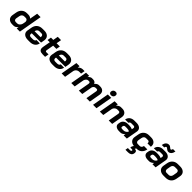

<svg xmlns="http://www.w3.org/2000/svg" viewBox="595 -2933 5399 5399"><g transform="rotate(45 3294.5 -233.5)"><path d="M23 -149Q23 -162 27 -188L47 -302Q64 -399 125 -453Q186 -507 278 -507H332Q367 -507 397 -495Q427 -483 446 -461L489 -700H625L501 0H375L386 -66Q360 -31 326.5 -11.5Q293 8 258 8H200Q120 8 71.5 -34.5Q23 -77 23 -149ZM284 -109Q324 -109 357 -139Q390 -169 403 -217L419 -304Q419 -343 399.5 -366.5Q380 -390 348 -390H288Q246 -390 218 -364Q190 -338 182 -292L165 -198Q163 -182 163 -176Q163 -145 180.5 -127Q198 -109 228 -109Z M627 -145Q627 -161 630 -179L653 -308Q670 -402 732.5 -454.5Q795 -507 890 -507H970Q1059 -507 1110.5 -462.5Q1162 -418 1162 -346Q1162 -328 1159 -310L1140 -203H770L766 -179Q765 -174 765 -165Q765 -138 782.5 -122Q800 -106 831 -106H909Q946 -106 969.5 -121Q993 -136 997 -162H1131Q1117 -82 1057 -37Q997 8 905 8H825Q733 8 680 -33.5Q627 -75 627 -145ZM1024 -301 1025 -307Q1027 -321 1027 -328Q1027 -359 1010.5 -377Q994 -395 964 -395H882Q847 -395 820.5 -370.5Q794 -346 786 -306L785 -301Z M1262 -117Q1262 -136 1267 -164L1306 -383H1218L1238 -499H1330L1357 -650H1489L1462 -499H1591L1571 -383H1442L1404 -170Q1402 -156 1402 -151Q1402 -116 1439 -116H1524L1503 0H1408Q1334 0 1298 -28.5Q1262 -57 1262 -117Z M1593 -145Q1593 -161 1596 -179L1619 -308Q1636 -402 1698.5 -454.5Q1761 -507 1856 -507H1936Q2025 -507 2076.5 -462.5Q2128 -418 2128 -346Q2128 -328 2125 -310L2106 -203H1736L1732 -179Q1731 -174 1731 -165Q1731 -138 1748.5 -122Q1766 -106 1797 -106H1875Q1912 -106 1935.5 -121Q1959 -136 1963 -162H2097Q2083 -82 2023 -37Q1963 8 1871 8H1791Q1699 8 1646 -33.5Q1593 -75 1593 -145ZM1990 -301 1991 -307Q1993 -321 1993 -328Q1993 -359 1976.5 -377Q1960 -395 1930 -395H1848Q1813 -395 1786.5 -370.5Q1760 -346 1752 -306L1751 -301Z M2250 -499H2375L2365 -435Q2391 -465 2428.5 -483Q2466 -501 2504 -501H2573L2552 -383H2484Q2431 -383 2392.5 -351Q2354 -319 2345 -269L2298 0H2162Z M3344 -366Q3344 -348 3341 -328L3283 0H3147L3205 -328Q3206 -334 3206 -344Q3206 -365 3196.5 -377Q3187 -389 3169 -389H3126Q3097 -389 3072.5 -368.5Q3048 -348 3037 -314L2982 0H2846L2904 -327Q2905 -333 2905 -343Q2905 -364 2895.5 -376.5Q2886 -389 2868 -389H2829Q2800 -389 2773 -363Q2746 -337 2733 -295L2681 0H2545L2633 -499H2759L2749 -441Q2772 -471 2802 -489Q2832 -507 2856 -507H2910Q2949 -507 2977 -488Q3005 -469 3018 -436Q3072 -507 3139 -507H3190Q3262 -507 3303 -469Q3344 -431 3344 -366Z M3503 -611Q3503 -655 3530.5 -682.5Q3558 -710 3604 -710Q3637 -710 3657 -692Q3677 -674 3677 -645Q3677 -601 3649.5 -573.5Q3622 -546 3576 -546Q3543 -546 3523 -564Q3503 -582 3503 -611ZM3499 -499H3635L3547 0H3411Z M3769 -499H3895L3884 -439Q3913 -471 3947 -489Q3981 -507 4013 -507H4069Q4144 -507 4187.5 -467.5Q4231 -428 4231 -362Q4231 -345 4228 -325L4171 0H4035L4091 -320Q4092 -326 4092 -337Q4092 -361 4079.5 -375Q4067 -389 4045 -389H3985Q3950 -389 3917.5 -363.5Q3885 -338 3869 -297L3817 0H3681Z M4287 -110Q4287 -118 4289 -134L4296 -173Q4308 -238 4358.5 -274.5Q4409 -311 4488 -311H4548Q4577 -311 4610.5 -304Q4644 -297 4669 -285L4678 -337Q4679 -341 4679 -349Q4679 -369 4665.5 -381Q4652 -393 4628 -393H4543Q4514 -393 4495 -380Q4476 -367 4472 -345H4340Q4354 -422 4409 -464.5Q4464 -507 4549 -507H4634Q4718 -507 4767.5 -469Q4817 -431 4817 -367Q4817 -352 4814 -337L4754 0H4628L4639 -60Q4608 -28 4573.5 -10Q4539 8 4509 8H4451Q4375 8 4331 -24Q4287 -56 4287 -110ZM4527 -96Q4563 -96 4596 -115Q4629 -134 4648 -166L4651 -183Q4638 -195 4610 -202Q4582 -209 4550 -209H4488Q4463 -209 4447 -197.5Q4431 -186 4427 -165L4422 -139Q4418 -120 4432.5 -108Q4447 -96 4474 -96Z M5259 -315Q5261 -327 5261 -333Q5261 -359 5246 -374.5Q5231 -390 5205 -390H5128Q5091 -390 5066.5 -366Q5042 -342 5034 -298L5017 -201Q5015 -185 5015 -178Q5015 -146 5032.5 -127.5Q5050 -109 5080 -109H5157Q5191 -109 5213.5 -131Q5236 -153 5242 -193H5377Q5361 -99 5301.5 -45.5Q5242 8 5153 8H5139L5115 46H5125Q5159 46 5179 63.5Q5199 81 5199 113Q5199 123 5198 129L5195 149Q5188 196 5151 223Q5114 250 5056 250H4949L4963 168H5049Q5067 168 5079 162Q5091 156 5093 145L5096 130Q5098 121 5090 115.5Q5082 110 5067 110H5001L5010 58L5041 7Q4965 -1 4920.5 -44.5Q4876 -88 4876 -155Q4876 -173 4879 -191L4900 -308Q4916 -402 4978 -454.5Q5040 -507 5133 -507H5212Q5298 -507 5347.5 -465Q5397 -423 5397 -351Q5397 -335 5394 -315Z M5431 -110Q5431 -118 5433 -134L5440 -173Q5452 -238 5502.5 -274.5Q5553 -311 5632 -311H5692Q5721 -311 5754.5 -304Q5788 -297 5813 -285L5822 -337Q5823 -341 5823 -349Q5823 -369 5809.5 -381Q5796 -393 5772 -393H5687Q5658 -393 5639 -380Q5620 -367 5616 -345H5484Q5498 -422 5553 -464.5Q5608 -507 5693 -507H5778Q5862 -507 5911.5 -469Q5961 -431 5961 -367Q5961 -352 5958 -337L5898 0H5772L5783 -60Q5752 -28 5717.5 -10Q5683 8 5653 8H5595Q5519 8 5475 -24Q5431 -56 5431 -110ZM5671 -96Q5707 -96 5740 -115Q5773 -134 5792 -166L5795 -183Q5782 -195 5754 -202Q5726 -209 5694 -209H5632Q5607 -209 5591 -197.5Q5575 -186 5571 -165L5566 -139Q5562 -120 5576.5 -108Q5591 -96 5618 -96ZM5758 -598Q5733 -621 5719 -621H5713Q5700 -621 5690 -607Q5680 -593 5675 -568H5576Q5588 -638 5624 -677.5Q5660 -717 5713 -717H5719Q5743 -717 5761 -706.5Q5779 -696 5803 -677Q5826 -656 5837 -656H5843Q5855 -656 5865 -670Q5875 -684 5879 -709H5978Q5965 -639 5929.5 -599.5Q5894 -560 5844 -560H5838Q5815 -560 5797 -570Q5779 -580 5758 -598Z M6020 -154Q6020 -172 6023 -190L6044 -307Q6061 -401 6123 -454Q6185 -507 6279 -507H6368Q6459 -507 6512 -463.5Q6565 -420 6565 -346Q6565 -335 6561 -307L6540 -190Q6523 -96 6462 -44Q6401 8 6304 8H6215Q6127 8 6073.5 -36.5Q6020 -81 6020 -154ZM6309 -109Q6347 -109 6373 -133.5Q6399 -158 6406 -201L6423 -298Q6425 -314 6425 -320Q6425 -352 6407.5 -371Q6390 -390 6359 -390H6274Q6236 -390 6210.5 -365.5Q6185 -341 6178 -298L6161 -201Q6159 -185 6159 -178Q6159 -146 6176.5 -127.5Q6194 -109 6224 -109Z"/></g></svg>

Font: Bai Jamjuree
Style: Bold Italic
Weight: 700
Italic angle: -10°
Designer: Katatrad Aksorn Co.,Ltd.
Foundry: Cadson Demak Co.,Ltd.
Version: Version 1.000; ttfautohint (v1.6)